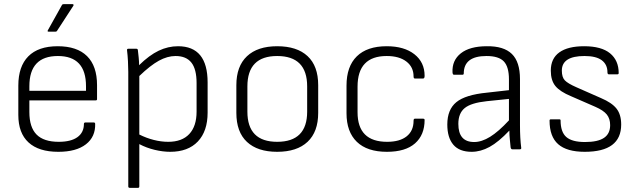

<svg xmlns="http://www.w3.org/2000/svg" viewBox="-20 -717 3053 922"><path d="M260 12Q166 12 117 -33Q68 -78 68 -165V-306Q68 -398 116 -446.5Q164 -495 257 -495Q350 -495 398 -447.5Q446 -400 446 -308V-241Q446 -235 440 -235H121V-179Q121 -106 155.5 -71Q190 -36 262 -36Q321 -36 352 -58.5Q383 -81 383 -122Q383 -129 391 -129H430Q436 -129 437 -123Q439 -60 392.5 -24Q346 12 260 12ZM121 -281H393V-303Q393 -448 258 -448Q121 -448 121 -303ZM213 -565Q206 -565 210 -572L277 -692Q279 -697 285 -697H329Q332 -697 333 -694.5Q334 -692 332 -689L254 -569Q252 -565 247 -565Z M603 185Q596 185 596 178V-372Q596 -395 594.5 -423Q593 -451 590 -476Q589 -483 597 -483H634Q641 -483 642 -477Q644 -461 646 -440.5Q648 -420 648 -404Q697 -452 742 -473.5Q787 -495 835 -495Q977 -495 977 -321V-176Q977 -87 930 -37.5Q883 12 797 12Q762 12 722.5 2.5Q683 -7 649 -25V178Q649 185 643 185ZM823 -448Q784 -448 743 -425.5Q702 -403 649 -352V-71Q683 -54 718.5 -45Q754 -36 788 -36Q854 -36 889 -73.5Q924 -111 924 -181V-318Q924 -385 899 -416.5Q874 -448 823 -448Z M1311 12Q1217 12 1166 -35.5Q1115 -83 1115 -175V-308Q1115 -399 1166 -447Q1217 -495 1311 -495Q1406 -495 1457 -447.5Q1508 -400 1508 -308V-175Q1508 -84 1457 -36Q1406 12 1311 12ZM1311 -36Q1455 -36 1455 -181V-302Q1455 -448 1311 -448Q1168 -448 1168 -302V-181Q1168 -36 1311 -36Z M1838 12Q1743 12 1693.5 -36Q1644 -84 1644 -173V-306Q1644 -398 1693.5 -446.5Q1743 -495 1837 -495Q1921 -495 1970 -456.5Q2019 -418 2019 -353Q2019 -340 2012 -340H1972Q1966 -340 1966 -350Q1966 -395 1931.5 -421.5Q1897 -448 1837 -448Q1697 -448 1697 -301V-178Q1697 -36 1839 -36Q1900 -36 1933 -62.5Q1966 -89 1966 -137Q1966 -147 1972 -147H2012Q2019 -147 2019 -141Q2019 -69 1973 -28.5Q1927 12 1838 12Z M2245 12Q2186 12 2157 -22Q2128 -56 2128 -119Q2128 -191 2171.5 -226.5Q2215 -262 2318 -272L2424 -284V-336Q2424 -396 2399.5 -422Q2375 -448 2316 -448Q2207 -448 2207 -364Q2207 -358 2200 -358H2160Q2154 -358 2153 -369Q2150 -427 2193 -461Q2236 -495 2318 -495Q2399 -496 2438 -458Q2477 -420 2477 -337V-116Q2477 -84 2478.5 -57Q2480 -30 2483 -7Q2484 0 2476 0H2440Q2434 0 2432 -9Q2431 -23 2428.5 -45.5Q2426 -68 2426 -90Q2374 -35 2331 -11.5Q2288 12 2245 12ZM2181 -122Q2181 -35 2257 -35Q2293 -35 2333.5 -60Q2374 -85 2424 -139V-242L2317 -231Q2242 -223 2211.5 -198Q2181 -173 2181 -122Z M2788 12Q2702 12 2660.5 -24.5Q2619 -61 2619 -138Q2619 -144 2625 -144H2666Q2672 -144 2672 -139Q2672 -83 2699.5 -59Q2727 -35 2789 -35Q2851 -35 2880.5 -55Q2910 -75 2910 -116Q2910 -147 2894 -167Q2878 -187 2839 -204L2722 -255Q2669 -277 2647 -304Q2625 -331 2625 -378Q2625 -436 2666 -465.5Q2707 -495 2785 -495Q2868 -495 2909.5 -461Q2951 -427 2951 -366Q2951 -360 2944 -360H2904Q2897 -360 2897 -370Q2897 -407 2870 -427.5Q2843 -448 2787 -448Q2678 -448 2678 -378Q2678 -346 2692.5 -331Q2707 -316 2748 -298L2866 -246Q2918 -224 2940.5 -195.5Q2963 -167 2963 -119Q2963 12 2788 12Z"/></svg>

Font: Sofia Sans Light
Style: Regular
Weight: 300
Designer: Botio Nikoltchev, Ani Petrova
Foundry: lettersoup
Version: Version 4.100; ttfautohint (v1.8.3)